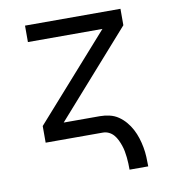

<svg xmlns="http://www.w3.org/2000/svg" viewBox="-79 -590 759 840"><g transform="rotate(-10 300.0 -170.0)"><path d="M429 180Q429 166 428.5 152.5Q428 139 426.5 125Q425 111 422.5 97.5Q420 84 415.5 71Q411 58 405 45.5Q399 33 390 22.5Q381 12 368.5 6Q356 0 342 0H88V-74L419 -447H88V-520H512V-447L181 -73H342Q363 -73 384.5 -68Q406 -63 423.5 -51Q441 -39 455 -22.5Q469 -6 479 13Q489 32 495.5 52.5Q502 73 506 94.5Q510 116 511 137.5Q512 159 512 180Z"/></g></svg>

Font: R Plex Mono
Style: Regular
Weight: 400
Monospace: yes
Designer: Belleve Invis
Foundry: Belleve Invis
Version: Version 31.8.0